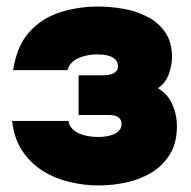

<svg xmlns="http://www.w3.org/2000/svg" viewBox="-20 -558 583 586"><path d="M282 8Q237 8 192.5 -2.5Q148 -13 110.5 -36.5Q73 -60 48 -97.5Q23 -135 17 -189H189Q191 -173 203.5 -162Q216 -151 236 -145.5Q256 -140 279 -140Q298 -140 314.5 -144Q331 -148 341 -157Q351 -166 351 -180Q351 -188 347 -194Q343 -200 334.5 -203.5Q326 -207 310 -207H220V-328H288Q306 -328 316 -330.5Q326 -333 331.5 -337.5Q337 -342 338.5 -346.5Q340 -351 340 -355Q340 -369 331.5 -377Q323 -385 309 -388.5Q295 -392 277 -392Q255 -392 235.5 -386.5Q216 -381 203 -370.5Q190 -360 186 -344H20Q32 -420 71 -462Q110 -504 165 -521Q220 -538 279 -538Q318 -538 357.5 -531Q397 -524 430.5 -506.5Q464 -489 484.5 -459Q505 -429 505 -384Q505 -357 494.5 -330Q484 -303 462 -289Q492 -271 506 -239.5Q520 -208 520 -173Q520 -122 498.5 -87Q477 -52 442 -31Q407 -10 365 -1Q323 8 282 8Z"/></svg>

Font: Onest Black
Style: Regular
Weight: 900
Designer: Dmitri Voloshin, Andrey Kudryavtsev
Foundry: Dmitri Voloshin, Andrey Kudryavtsev
Version: Version 1.000;gftools[0.9.33]